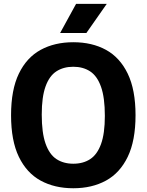

<svg xmlns="http://www.w3.org/2000/svg" viewBox="-20 -969 762 998"><path d="M361 9.5Q264 9.5 191.2 -30.2Q118.5 -70 78 -153.8Q37.5 -237.5 37.5 -370Q37.5 -502.5 78 -586.2Q118.5 -670 191.2 -709.8Q264 -749.5 361 -749.5Q458.5 -749.5 531 -709.8Q603.5 -670 644 -586Q684.5 -502 684.5 -370Q684.5 -238 644 -154Q603.5 -70 530.8 -30.2Q458 9.5 361 9.5ZM361 -118Q412.5 -118 449 -142Q485.5 -166 505.2 -220.5Q525 -275 525 -366.5Q525 -461.5 505.2 -517.5Q485.5 -573.5 448.8 -597.8Q412 -622 361 -622Q310 -622 273.2 -598.2Q236.5 -574.5 216.8 -519.8Q197 -465 197 -373.5Q197 -278.5 216.8 -222.5Q236.5 -166.5 273.2 -142.2Q310 -118 361 -118ZM292.5 -797.5 375.5 -949H535L429 -797.5Z"/></svg>

Font: Encode Sans SemiCondensed
Style: Bold
Weight: 700
Width: 4
Designer: Multiple Designers
Foundry: Impallari Type
Version: Version 3.002